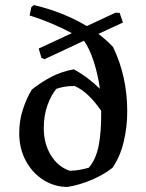

<svg xmlns="http://www.w3.org/2000/svg" viewBox="-20 -727 576 759"><path d="M247 12Q196 12 152.5 -15Q109 -42 82.5 -90.5Q56 -139 56 -201Q56 -251 71 -296Q86 -341 106 -373Q141 -401 181.5 -422.5Q222 -444 272 -453Q298 -439 323.5 -420Q349 -401 375 -376Q367 -433 350.5 -484Q334 -535 312 -566L156 -493L144 -498L133 -535L264 -596Q183 -639 97 -666L104 -699L114 -707Q170 -694 223 -673Q276 -652 323 -624L379 -650L437 -677L453 -676L466 -638L369 -593Q401 -569 427 -541Q483 -425 483 -286Q483 -225 469 -166.5Q455 -108 425 -64Q391 -37 343.5 -16.5Q296 4 247 12ZM255 -52Q277 -52 297 -56Q317 -60 331 -64Q359 -96 370 -151Q381 -206 380 -289Q356 -324 329.5 -349.5Q303 -375 275 -387Q251 -387 234.5 -384Q218 -381 203 -376Q183 -353 168 -312Q153 -271 153 -221Q153 -159 181 -113.5Q209 -68 255 -52Z"/></svg>

Font: Labrada Medium
Style: Regular
Weight: 500
Designer: Mercedes Jáuregui
Foundry: Omnibus-Type Team
Version: Version 1.000; ttfautohint (v1.8.4.7-5d5b)